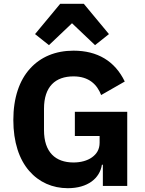

<svg xmlns="http://www.w3.org/2000/svg" viewBox="-20 -976 759 1008"><path d="M520 -111H515C504 -40 441 12 336 12C256 12 185 -19 133 -79C81 -139 50 -229 50 -346C50 -463 82 -555 138 -616C193 -677 271 -710 366 -710C491 -710 583 -656 635 -548L511 -477C490 -532 447 -575 366 -575C271 -575 211 -522 211 -405V-293C211 -177 271 -123 366 -123C403 -123 438 -132 463 -150C488 -168 503 -192 503 -227V-262H373V-389H648V0H520ZM420 -956 552 -797 479 -739 358 -854 237 -739 164 -797 296 -956Z"/></svg>

Font: Plexus Sans Bold
Style: Regular
Weight: 700
Version: Version 2.001;PS 002.001;hotconv 1.0.70;makeotf.lib2.5.58329